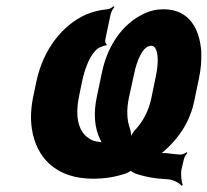

<svg xmlns="http://www.w3.org/2000/svg" viewBox="-20 -568 671 621"><path d="M516 -84C558 -122 594 -173 608 -240L623 -312C630 -344 632 -374 631 -401C626 -472 594 -538 509 -538C486 -538 464 -533 442 -522C379 -491 329 -425 310 -335L294 -259C281 -200 286 -154 304 -117C306 -112 310 -103 314 -101L316 -104C314 -107 307 -108 302 -109C288 -110 276 -114 267 -121C233 -143 222 -191 236 -258L246 -307C256 -352 273 -395 299 -413C305 -416 320 -422 324 -421L325 -425C321 -426 319 -435 321 -442L338 -523C340 -530 346 -541 350 -545L348 -548C343 -544 333 -538 327 -538C303 -536 280 -530 258 -521C183 -487 121 -411 98 -306L88 -258C80 -220 78 -185 83 -152C97 -58 161 10 281 10C320 10 355 4 387 -7C391 -8 406 -16 405 -18H402C402 -15 414 -8 417 -7C449 4 482 10 524 12C540 13 561 24 567 33L571 30C567 21 564 -4 567 -20L575 -54C577 -61 582 -69 586 -73L584 -76C579 -72 570 -68 563 -68C547 -69 531 -71 516 -73H496L497 -69C501 -71 511 -79 516 -84ZM400 -153C390 -181 389 -214 397 -252L414 -330C422 -369 441 -420 469 -420C474 -420 478 -418 482 -413C493 -396 492 -358 484 -321L469 -248C460 -207 441 -174 420 -151C412 -144 403 -128 400 -120H403C406 -128 403 -144 400 -153Z"/></svg>

Font: Asimov
Style: EdgeExtremeIt
Weight: 500
Designer: Google
Version: Version 2.000980: 2014